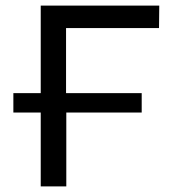

<svg xmlns="http://www.w3.org/2000/svg" viewBox="-20 -664 608 684"><path d="M215.3 -564H546.5L547.4 -644H125.1V-332.1H27.6V-263.1H125.1V0H216.2V-263.1H484.8V-332.1H215.3Z"/></svg>

Font: Montserrat Ace
Style: Regular
Weight: 500
Designer: Julieta Ulanovsky
Foundry: Julieta Ulanovsky
Version: Version 1